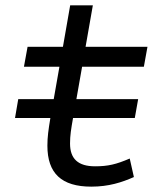

<svg xmlns="http://www.w3.org/2000/svg" viewBox="-20 -694 626 724"><path d="M36.6 -249H169.9C162.6 -204.1 158.7 -177.7 158.7 -144.5C158.7 -40.5 211.9 9.8 324.2 9.8C390.1 9.8 439.5 -6.3 484.9 -26.4L469.2 -96.2C418 -74.2 387.2 -66.9 338.4 -66.9C274.4 -66.9 244.1 -95.2 244.1 -152.8C244.1 -183.1 248 -207 255.4 -249H488.3L501 -320.3H268.1L289.6 -442.4H522.5L536.1 -517.6H302.7L330.1 -673.8H244.6L217.3 -517.6H84L70.3 -442.4H204.1L182.6 -320.3H48.8Z"/></svg>

Font: Cascadia Code SemiLight
Style: Italic
Weight: 350
Italic angle: -10°
Monospace: yes
Designer: Aaron Bell
Foundry: Saja Typeworks
Version: Version 2404.023